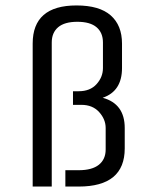

<svg xmlns="http://www.w3.org/2000/svg" viewBox="-20 -685 563 705"><path d="M428 -525V-435Q428 -350 357 -326Q438 -304 438 -215V-140Q438 0 269 0H220V-60H269Q318 -60 343 -80Q368 -100 368 -136V-215Q368 -247 344 -273.5Q320 -300 279 -300H248V-350H269Q311 -350 334.5 -376Q358 -402 358 -435V-529Q358 -565 334.5 -585Q311 -605 264 -605Q217 -605 193.5 -585Q170 -565 170 -529V0H100V-525Q100 -665 261 -665Q345 -665 386.5 -628.5Q428 -592 428 -525Z"/></svg>

Font: Unica One
Style: Regular
Weight: 400
Designer: Eduardo Rodriguez Tunni
Foundry: Eduardo Rodriguez Tunni
Version: Version 1.001